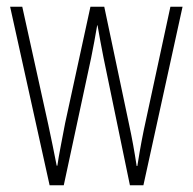

<svg xmlns="http://www.w3.org/2000/svg" viewBox="-20 -549 571 569"><path d="M287 -377Q282 -402 277.5 -426.5Q273 -451 269 -474H268Q264 -451 259.5 -426Q255 -401 250 -377L169 0H127L10 -529H46L123 -180Q130 -148 136 -118Q142 -88 148 -58H150Q153 -80 160 -116Q167 -152 173 -184L248 -529H289L363 -178Q375 -123 385 -57H387Q391 -83 394 -99.5Q397 -116 399.5 -130Q402 -144 406 -163L485 -529H521L405 0H365Z"/></svg>

Font: Noto Sans Malayalam ExtraCondensed ExtraLight
Style: Regular
Weight: 200
Width: 2
Designer: Jelle Bosma - Monotype Design Team
Foundry: Monotype Imaging Inc.
Version: Version 2.104; ttfautohint (v1.8.4.7-5d5b)